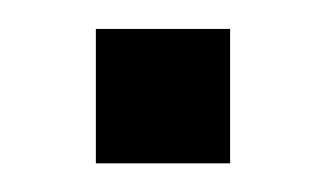

<svg xmlns="http://www.w3.org/2000/svg" viewBox="-20 -114 228 134"><path d="M140.6 0H46.9V-93.8H140.6Z"/></svg>

Font: Lambda
Style: Regular
Weight: 400
Designer: GGBotNet
Version: 0.22